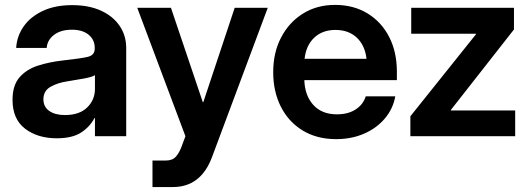

<svg xmlns="http://www.w3.org/2000/svg" viewBox="-20 -547 2134 771"><path d="M208 8.3Q130.9 8.3 80.6 -30.3Q30.3 -68.8 30.3 -146Q30.3 -204.6 58.6 -236.8Q86.9 -269 133.1 -283.7Q179.2 -298.3 232.4 -304.2Q303.7 -312 332 -318.6Q360.4 -325.2 360.4 -351.6V-355Q360.4 -387.2 335.9 -407.5Q311.5 -427.7 268.6 -427.7Q224.6 -427.7 197.3 -407.2Q169.9 -386.7 167.5 -354.5H44.9Q47.9 -402.3 75.2 -441.2Q102.5 -480 151.9 -503.2Q201.2 -526.4 270 -526.4Q336.9 -526.4 385.5 -504.2Q434.1 -481.9 460.4 -443.1Q486.8 -404.3 486.8 -354.5V0H361.3V-72.8H359.4Q340.8 -37.6 305.4 -14.6Q270 8.3 208 8.3ZM240.7 -85Q298.8 -85 330.1 -115.5Q361.3 -146 361.3 -190.4V-245.1Q349.6 -237.8 318.4 -231.9Q287.1 -226.1 249.5 -220.2Q210.9 -214.4 182.6 -198.2Q154.3 -182.1 154.3 -147.9Q154.3 -118.2 177.7 -101.6Q201.2 -85 240.7 -85Z M674.3 204.1H592.3V97.7H645Q672.4 97.7 686 82.3Q699.7 66.9 709 42L724.6 0L531.2 -515.6H666.5L794.4 -136.7H796.4L922.4 -515.6H1055.2L831.5 83.5Q786.6 204.1 674.3 204.1Z M1330.1 11.7Q1252.4 11.7 1195.6 -22.9Q1138.7 -57.6 1107.9 -118.4Q1077.1 -179.2 1077.1 -257.3Q1077.1 -335.9 1108.9 -396.7Q1140.6 -457.5 1196.5 -492.4Q1252.4 -527.3 1325.2 -527.3Q1399.9 -527.3 1455.8 -493.2Q1511.7 -459 1542.7 -398.7Q1573.7 -338.4 1573.7 -259.3V-225.1H1202.1Q1204.1 -163.1 1238.3 -125.5Q1272.5 -87.9 1333 -87.9Q1378.4 -87.9 1408.4 -107.7Q1438.5 -127.4 1448.7 -160.2H1567.4Q1558.1 -109.4 1524.9 -70.6Q1491.7 -31.7 1441.4 -10Q1391.1 11.7 1330.1 11.7ZM1203.1 -311H1451.7Q1445.8 -364.7 1412.8 -395.8Q1379.9 -426.8 1327.1 -426.8Q1274.9 -426.8 1241.9 -395.8Q1209 -364.7 1203.1 -311Z M1627.9 0V-80.1L1891.6 -409.7V-411.6H1631.3V-515.6H2043.9V-428.7L1790.5 -105.5V-103.5H2048.8V0Z"/></svg>

Font: Inter Display Semi Bold
Style: Regular
Weight: 600
Designer: Rasmus Andersson
Foundry: rsms
Version: Version 4.000;git-37864ae